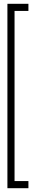

<svg xmlns="http://www.w3.org/2000/svg" viewBox="-20 -770 188 1010"><path d="M19 220V-750H129.5V-712.5H56.5V182.5H129.5V220Z"/></svg>

Font: Imbue 10pt
Style: Bold
Weight: 700
Designer: Tyler Finck
Foundry: Etcetera Type Company
Version: Version 1.102; ttfautohint (v1.8.3)